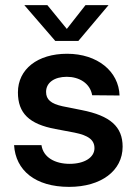

<svg xmlns="http://www.w3.org/2000/svg" viewBox="-20 -720 534 750"><path d="M242 -510C127 -510 50 -450 50 -359C50 -278 94 -235 197 -216L271 -202C326 -191 349 -173 349 -141C349 -105 310 -80 252 -80C195 -80 149 -105 142 -153H35C41 -55 117 10 250 10C375 10 459 -53 459 -147C459 -225 411 -268 299 -290L224 -305C179 -315 160 -331 160 -361C160 -397 192 -420 241 -420C289 -420 332 -395 340 -348L447 -347C444 -441 361 -510 242 -510ZM286 -560 404 -700H314L241 -607L165 -700H75L196 -560Z"/></svg>

Font: Goli Medium
Style: Regular
Weight: 500
Designer: jaikishan Patel
Foundry: MagicType
Version: Version 1.000;Glyphs 3.2 (3242)